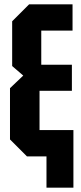

<svg xmlns="http://www.w3.org/2000/svg" viewBox="-20 -720 375 884"><path d="M104 0 26 -78V-314L87 -372L36 -416V-622L114 -700H314V-579H170V-422H311V-302H162V-121H318V144H194V0Z"/></svg>

Font: Tektur Condensed SemiBold
Style: Regular
Weight: 600
Width: 3
Designer: Adam Jagosz
Foundry: Adam Jagosz
Version: Version 1.005;gftools[0.9.30]